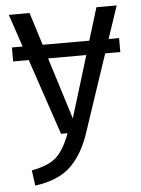

<svg xmlns="http://www.w3.org/2000/svg" viewBox="-53 -568 601 821"><g transform="rotate(-5 247.5 -157.5)"><path d="M479 -526 432 -386H477V-326H412L302 3Q272 95 218.5 146.5Q165 198 65 211L56 145Q131 131 164 99.5Q197 68 222 0H194L84 -326H17V-386H63L16 -526H105L149 -386H349L392 -526ZM250 -61 331 -326H167Z"/></g></svg>

Font: FiraGO Book
Style: Regular
Weight: 350
Designer: bBox Type
Foundry: bBox Type GmbH
Version: Version 1.001;PS 001.001;hotconv 1.0.88;makeotf.lib2.5.64775